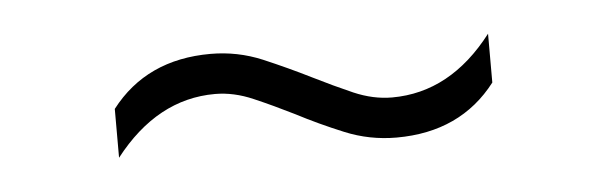

<svg xmlns="http://www.w3.org/2000/svg" viewBox="-25 -471 594 188"><g transform="rotate(-5 272.0 -377.0)"><path d="M359.5 -328.5Q333 -328.5 308.8 -338.5Q284.5 -348.5 262.5 -360Q242.5 -370 223.5 -378.2Q204.5 -386.5 186 -386.5Q129 -386.5 87 -332.5V-380.5Q122 -426 185 -426Q211.5 -426 235.8 -415.8Q260 -405.5 282 -394.5Q302 -384.5 321 -376.2Q340 -368 358.5 -368Q416 -368 457.5 -422V-374Q422.5 -328.5 359.5 -328.5Z"/></g></svg>

Font: Encode Sans Semi Expanded ExtraLight
Style: Regular
Weight: 200
Width: 6
Designer: Multiple Designers
Foundry: Impallari Type
Version: Version 3.000; ttfautohint (v1.8.3) -l 8 -r 50 -G 200 -x 14 